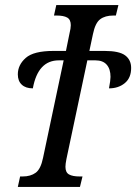

<svg xmlns="http://www.w3.org/2000/svg" viewBox="-20 -734 535 754"><path d="M59 -41H69Q100 -41 120 -55.5Q140 -70 149 -114L230 -497H211Q129 -497 109 -387Q81 -387 65.5 -401.5Q50 -416 50 -442Q50 -479 81 -506.5Q112 -534 190 -534H239L253 -603Q258 -623 258 -635Q258 -657 244 -665Q230 -673 202 -673H192L201 -714H445L435 -673H425Q393 -673 373.5 -658.5Q354 -644 345 -600L331 -534H391Q448 -534 471.5 -516.5Q495 -499 495 -467Q495 -428 470 -407.5Q445 -387 408 -387Q414 -419 414 -432Q414 -463 399 -480Q384 -497 355 -497H323L241 -110Q237 -90 237 -79Q237 -57 251 -49Q265 -41 293 -41H304L294 0H50Z"/></svg>

Font: Noto Serif Cond
Style: Italic
Weight: 400
Width: 3
Italic angle: -12°
Designer: Monotype Design Team
Foundry: Monotype Imaging Inc.
Version: Version 1.001